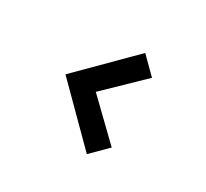

<svg xmlns="http://www.w3.org/2000/svg" viewBox="-105 -710 847 789"><g transform="rotate(30 319.0 -315.0)"><path d="M380 -75 455 -149.5 284 -315 455 -480.5 380 -555 140 -315Z"/></g></svg>

Font: Eudonet
Style: Bold
Weight: 700
Designer: Mikhail Sharanda
Foundry: Mikhail Sharanda
Version: Version 4.503;Glyphs 3.1.2 (3151)